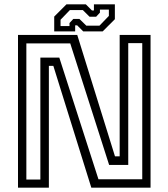

<svg xmlns="http://www.w3.org/2000/svg" viewBox="-20 -860 772 880"><path d="M100.8 -37.2H165V-596H251.8L431.2 -38.5H632V-662.2H567.8V-104H480.2L302 -661H100.8ZM62.5 0V-700H334L507 -143.5H528.5V-700H670V0H398.5L224.5 -558H204V0ZM228.5 -716V-784L284.5 -840H373.5L401.5 -812H410.5V-840H506.5V-772L450.5 -716H361.5L333.5 -744H324.5V-716ZM257.5 -740.5H298.5V-754.5L316 -773.2H344L375.5 -742.5H436L479 -787V-816H438V-802L420.5 -783.2H390.5L359.5 -814H300.5L257.5 -769.5Z"/></svg>

Font: Tourney Thin
Style: Regular
Weight: 100
Designer: Tyler Finck
Foundry: Etcetera Type Co
Version: Version 1.015